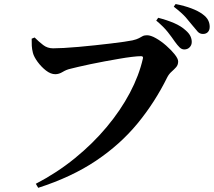

<svg xmlns="http://www.w3.org/2000/svg" viewBox="-20 -860 1040 933"><path d="M154 33.1Q256.7 -20.2 343.6 -90.9Q430.6 -161.6 498.3 -242.6Q566 -323.5 610.9 -408.4Q655.8 -493.3 674.3 -575.3Q676.1 -582 673.4 -584.5Q670.7 -587 665.4 -587Q648.6 -587 620.8 -583.6Q593.1 -580.3 558.8 -574.3Q524.5 -568.4 488.6 -561.8Q452.7 -555.2 419.7 -548.2Q386.7 -541.2 360.4 -535.1Q334.1 -529.1 320.1 -525.3Q302.5 -521.3 284.4 -510.4Q266.4 -499.4 248.7 -499.4Q226.5 -499.4 203.4 -517.3Q180.4 -535.3 162.7 -559.5Q145.1 -583.7 140.1 -602.5Q135.3 -621.4 134.5 -636.9Q133.7 -652.4 133.9 -672L148.3 -677.8Q169 -657.1 189.8 -641.2Q210.5 -625.2 238 -625.2Q258 -625.2 290.3 -626.9Q322.5 -628.7 361.6 -632.1Q400.7 -635.5 441 -639.9Q481.4 -644.3 518.2 -648.6Q554.9 -652.9 582.8 -657Q610.7 -661.1 623.9 -663.9Q644.8 -668.8 655 -674.4Q665.1 -680 673.2 -684.4Q681.2 -688.7 694.5 -688.7Q712.3 -688.7 737.6 -674.4Q762.9 -660.1 787.5 -638.5Q812.1 -616.9 828.9 -595.8Q845.7 -574.7 845.7 -561.3Q845.7 -544.6 835.8 -533.4Q825.8 -522.3 813.6 -511.5Q801.3 -500.8 792.8 -484.5Q732.9 -362.9 648.6 -260.4Q564.3 -157.8 446.2 -78.7Q328.1 0.5 165.7 52.7ZM875.2 -619.7Q863.1 -619.7 852.7 -629.8Q842.3 -640 829.7 -657.5Q815.9 -678 795.4 -704.1Q774.8 -730.2 739.2 -760L748.8 -773.6Q791.2 -762.7 825.6 -748Q859.9 -733.3 882.8 -712.1Q899.1 -697.8 905.4 -684Q911.8 -670.3 911.8 -656Q911.8 -640.9 901.6 -630.3Q891.5 -619.7 875.2 -619.7ZM966.2 -695Q951.2 -695 941.1 -705.7Q931.1 -716.5 916 -735.5Q902.4 -753 883.2 -775Q864 -797 824.4 -827.5L833.3 -840.4Q876.2 -832 909.5 -819.5Q942.8 -807 963.7 -791.6Q983.2 -777.7 991.1 -762.4Q999 -747 999 -729.8Q999 -714 990.4 -704.5Q981.7 -695 966.2 -695Z"/></svg>

Font: Noto Serif SC ExtraLight
Style: Regular
Weight: 200
Designer: Ryoko NISHIZUKA 西塚涼子 (kana & ideographs); Frank Grießhammer (Latin, Greek & Cyrillic); Wenlong ZHANG 张文龙 (bopomofo); San
Foundry: Adobe
Version: Version 2.002-H1;hotconv 1.1.0;makeotfexe 2.6.0